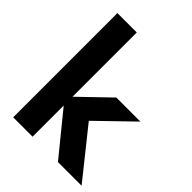

<svg xmlns="http://www.w3.org/2000/svg" viewBox="-220 -898 1016 1016"><g transform="rotate(45 288.5 -390.0)"><path d="M58 -780V0H203V-780ZM370 -460 173 -270 393 0H570L354 -270L550 -460Z"/></g></svg>

Font: Jost
Style: Bold
Weight: 700
Version: Version 3.710